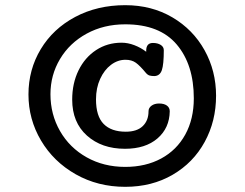

<svg xmlns="http://www.w3.org/2000/svg" viewBox="-20 -722 945 742"><path d="M815 -352Q815 -254 771 -173.5Q727 -93 647 -46.5Q567 0 464 0Q358 0 272.5 -48.5Q187 -97 138.5 -179Q90 -261 90 -357Q90 -453 137.5 -532Q185 -611 270.5 -656.5Q356 -702 464 -702Q566 -702 646 -655Q726 -608 770.5 -528Q815 -448 815 -352ZM729 -342Q729 -472 663 -550Q597 -628 464 -628Q381 -628 315 -592Q249 -556 212 -494Q175 -432 175 -358Q175 -280 212 -215.5Q249 -151 315 -114Q381 -77 464 -77Q543 -77 603 -109.5Q663 -142 696 -202Q729 -262 729 -342ZM636 -292Q635 -227 588.5 -187Q542 -147 463 -147Q373 -147 316 -198Q259 -249 259 -337Q259 -400 283.5 -450Q308 -500 351.5 -528.5Q395 -557 450 -557Q474 -557 499 -547.5Q524 -538 545 -522V-526Q545 -556 571 -556Q589 -556 601 -548.5Q613 -541 613 -528Q613 -473 605.5 -451Q598 -429 577 -428Q566 -428 558.5 -430Q551 -432 544 -440Q521 -468 505 -479.5Q489 -491 465 -491Q435 -491 409 -471.5Q383 -452 367 -417Q351 -382 351 -338Q351 -273 380.5 -243Q410 -213 466 -213Q509 -213 531.5 -234.5Q554 -256 554 -292Q554 -305 565.5 -313.5Q577 -322 595 -322Q614 -322 625 -314Q636 -306 636 -292Z"/></svg>

Font: Mali SemiBold
Style: Regular
Weight: 600
Designer: Kitiyaporn Chalermlarp | Katatrad Aksorn Co.,Ltd.
Foundry: Cadson Demak Co.,Ltd.
Version: Version 1.000; ttfautohint (v1.6)